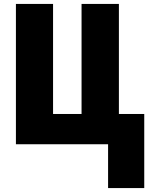

<svg xmlns="http://www.w3.org/2000/svg" viewBox="-20 -734 769 977"><path d="M714 -154V223H530V0H61V-714H250V-154H395V-714H585V-154Z"/></svg>

Font: Noto Sans Display SemiCondensed Black
Style: Regular
Weight: 900
Width: 4
Designer: Monotype Design Team
Foundry: Monotype Imaging Inc.
Version: Version 1.900